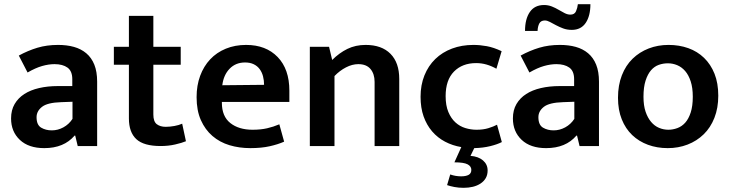

<svg xmlns="http://www.w3.org/2000/svg" viewBox="-20 -699 3494 919"><path d="M70 -433Q114 -457 159 -470.5Q204 -484 258 -484Q300 -484 334 -474.5Q368 -465 393 -444Q418 -423 431.5 -389.5Q445 -356 445 -308V0H352L340 -50H337Q286 10 192 10Q117 10 75 -29.5Q33 -69 33 -132Q33 -172 50 -201Q67 -230 96.5 -249Q126 -268 167 -277.5Q208 -287 256 -287H326V-320Q326 -359 303 -375.5Q280 -392 241 -392Q213 -392 181.5 -383Q150 -374 112 -352ZM327 -212 273 -210Q207 -208 181 -187.5Q155 -167 155 -138Q155 -101 177 -88Q199 -75 228 -75Q257 -75 283.5 -89.5Q310 -104 327 -130Z M845 -389H714V-151Q714 -117 730.5 -104.5Q747 -92 773 -92Q793 -92 815 -96Q837 -100 852 -107L870 -23Q851 -15 818.5 -7.5Q786 0 749 0Q668 0 632.5 -33Q597 -66 597 -132V-389H525V-475H597V-623H714V-475H845Z M1365 -211H1042V-207Q1042 -142 1082.5 -110Q1123 -78 1189 -78Q1228 -78 1258.5 -85Q1289 -92 1317 -104L1340 -21Q1311 -8 1271 1Q1231 10 1178 10Q1125 10 1078.5 -4Q1032 -18 997 -48Q962 -78 941.5 -124Q921 -170 921 -234Q921 -290 938 -336Q955 -382 986 -415Q1017 -448 1061 -466Q1105 -484 1158 -484Q1253 -484 1309 -426Q1365 -368 1365 -265ZM1244 -293Q1244 -314 1239 -333.5Q1234 -353 1223 -368Q1212 -383 1194.5 -391.5Q1177 -400 1153 -400Q1108 -400 1079 -370Q1050 -340 1044 -291Z M1581 0H1463V-475H1555L1570 -412Q1604 -446 1643 -465Q1682 -484 1730 -484Q1807 -484 1849 -441.5Q1891 -399 1891 -321V0H1773V-307Q1773 -345 1753.5 -368.5Q1734 -392 1695 -392Q1666 -392 1636 -376.5Q1606 -361 1581 -335Z M2261 -78Q2293 -78 2317.5 -85.5Q2342 -93 2359 -102L2382 -19Q2361 -8 2326.5 0.5Q2292 9 2250 10L2232 47Q2270 50 2292 69Q2314 88 2314 117Q2314 138 2305 153.5Q2296 169 2280 179.5Q2264 190 2243.5 195Q2223 200 2199 200Q2175 200 2154.5 196Q2134 192 2120 187L2135 136Q2160 145 2187 145Q2210 145 2223 138Q2236 131 2236 114Q2236 97 2218 87.5Q2200 78 2155 78L2188 5Q2146 -2 2110 -21Q2074 -40 2048 -70.5Q2022 -101 2007.5 -142Q1993 -183 1993 -236Q1993 -292 2011.5 -338Q2030 -384 2063.5 -416.5Q2097 -449 2143.5 -466.5Q2190 -484 2246 -484Q2277 -484 2310 -478Q2343 -472 2381 -454L2356 -370Q2333 -383 2309 -390Q2285 -397 2259 -397Q2193 -397 2153 -356.5Q2113 -316 2113 -239Q2113 -194 2126 -163Q2139 -132 2160 -113Q2181 -94 2207.5 -86Q2234 -78 2261 -78Z M2472 -433Q2516 -457 2561 -470.5Q2606 -484 2660 -484Q2702 -484 2736 -474.5Q2770 -465 2795 -444Q2820 -423 2833.5 -389.5Q2847 -356 2847 -308V0H2754L2742 -50H2739Q2688 10 2594 10Q2519 10 2477 -29.5Q2435 -69 2435 -132Q2435 -172 2452 -201Q2469 -230 2498.5 -249Q2528 -268 2569 -277.5Q2610 -287 2658 -287H2728V-320Q2728 -359 2705 -375.5Q2682 -392 2643 -392Q2615 -392 2583.5 -383Q2552 -374 2514 -352ZM2729 -212 2675 -210Q2609 -208 2583 -187.5Q2557 -167 2557 -138Q2557 -101 2579 -88Q2601 -75 2630 -75Q2659 -75 2685.5 -89.5Q2712 -104 2729 -130ZM2493 -551Q2493 -608 2516 -641.5Q2539 -675 2584 -675Q2604 -675 2621.5 -668Q2639 -661 2654 -652Q2669 -643 2683 -636Q2697 -629 2710 -629Q2730 -629 2737 -645Q2744 -661 2746 -679H2806Q2806 -623 2783.5 -589.5Q2761 -556 2717 -556Q2694 -556 2675.5 -563Q2657 -570 2641 -578.5Q2625 -587 2612 -594Q2599 -601 2588 -601Q2569 -601 2561.5 -587Q2554 -573 2553 -551Z M3418 -241Q3418 -182 3399.5 -135Q3381 -88 3348 -56Q3315 -24 3271 -7Q3227 10 3176 10Q3125 10 3081.5 -6Q3038 -22 3006 -52.5Q2974 -83 2956 -128Q2938 -173 2938 -231Q2938 -291 2956.5 -338.5Q2975 -386 3008 -418Q3041 -450 3085 -467Q3129 -484 3180 -484Q3231 -484 3274.5 -468.5Q3318 -453 3350 -422Q3382 -391 3400 -346Q3418 -301 3418 -241ZM3296 -236Q3296 -279 3286 -309.5Q3276 -340 3259.5 -359Q3243 -378 3221.5 -387Q3200 -396 3177 -396Q3154 -396 3133 -388.5Q3112 -381 3096 -362.5Q3080 -344 3070 -313Q3060 -282 3060 -236Q3060 -194 3070 -164.5Q3080 -135 3096.5 -115.5Q3113 -96 3134.5 -87Q3156 -78 3179 -78Q3201 -78 3222.5 -86Q3244 -94 3260 -112Q3276 -130 3286 -160.5Q3296 -191 3296 -236Z"/></svg>

Font: Mukta Malar SemiBold
Style: Regular
Weight: 600
Designer: Aadarsh Rajan, Girish Dalvi, Yashodeep Gholap
Foundry: Ek Type
Version: Version 2.538;PS 1.000;hotconv 16.6.51;makeotf.lib2.5.65220;